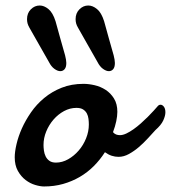

<svg xmlns="http://www.w3.org/2000/svg" viewBox="-20 -655 612 687"><path d="M253.4 -269Q230.5 -269 209.2 -257.6Q188 -246.1 171.6 -227.3Q155.3 -208.5 145.5 -184.8Q135.7 -161.1 135.7 -136.2Q135.7 -127 137.2 -116Q138.7 -105 143.3 -95.5Q147.9 -85.9 156.7 -79.6Q165.5 -73.2 180.2 -73.2Q202.6 -73.2 223.9 -85.2Q245.1 -97.2 261.7 -116.5Q278.3 -135.7 288.1 -160.2Q297.9 -184.6 297.9 -209.5Q297.9 -219.2 296.6 -229.7Q295.4 -240.2 290.8 -249Q286.1 -257.8 277.3 -263.4Q268.6 -269 253.4 -269ZM278.8 -355Q297.4 -355 318.6 -350.1Q339.8 -345.2 357.9 -333.5Q376 -321.8 387.9 -302.5Q399.9 -283.2 399.9 -254.9Q399.9 -240.2 396 -221.4Q392.1 -202.6 384.3 -182.1Q389.2 -176.3 395.5 -173.8Q401.9 -171.4 409.2 -171.4Q419.4 -171.4 431.9 -177.2Q444.3 -183.1 457.5 -192.4Q470.7 -201.7 483.9 -213.4Q497.1 -225.1 508.8 -236.8Q520.5 -248.5 530 -259Q539.6 -269.5 545.9 -276.9Q549.3 -280.3 554.2 -280.3Q561 -280.3 566.4 -273.2Q571.8 -266.1 571.8 -253.4Q571.8 -240.7 564.2 -224.1Q556.6 -207.5 536.1 -189.5Q524.4 -176.8 509.3 -160.2Q494.1 -143.6 477.1 -128.9Q460 -114.3 441.4 -104Q422.9 -93.8 404.3 -93.8Q391.6 -93.8 379.6 -97.7Q367.7 -101.6 355.5 -110.4Q337.9 -83 315.4 -60.5Q293 -38.1 265.4 -22Q237.8 -5.9 205.8 3.2Q173.8 12.2 137.7 12.2Q124 12.2 106 6.8Q87.9 1.5 71.5 -11Q55.2 -23.4 43.9 -43.5Q32.7 -63.5 32.7 -92.3Q32.7 -111.8 39.1 -139.2Q45.4 -166.5 58.3 -195.6Q71.3 -224.6 91.1 -253.2Q110.8 -281.7 138.2 -304.4Q165.5 -327.1 200.7 -341.1Q235.8 -355 278.8 -355ZM212.9 -457Q214.8 -448.7 216.1 -441.9Q217.3 -435.1 217.3 -429.7Q217.3 -414.6 211.2 -407.5Q205.1 -400.4 195.8 -400.4Q186 -400.4 174.6 -408.7Q163.1 -417 154.8 -433.6Q137.7 -464.4 120.1 -494.6Q102.5 -524.9 85.4 -555.7Q80.6 -564 78.6 -571.3Q76.7 -578.6 76.7 -586.4Q76.7 -607.9 90.3 -621.6Q104 -635.3 122.1 -635.3Q137.7 -635.3 153.3 -622.6Q168.9 -609.9 178.7 -579.1Q187 -548.3 195.6 -518.1Q204.1 -487.8 212.9 -457ZM386.7 -457Q388.7 -448.7 389.9 -441.9Q391.1 -435.1 391.1 -429.7Q391.1 -414.6 385 -407.5Q378.9 -400.4 369.6 -400.4Q359.9 -400.4 348.4 -408.7Q336.9 -417 328.6 -433.6Q311.5 -464.4 293.9 -494.6Q276.4 -524.9 259.3 -555.7Q254.4 -564 252.4 -571.3Q250.5 -578.6 250.5 -586.4Q250.5 -607.9 264.2 -621.6Q277.8 -635.3 295.9 -635.3Q311.5 -635.3 327.1 -622.6Q342.8 -609.9 352.5 -579.1Q360.8 -548.3 369.4 -518.1Q377.9 -487.8 386.7 -457Z"/></svg>

Font: Damion
Style: Regular
Weight: 400
Foundry: vernon adams
Version: Version 1.000